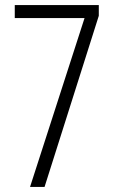

<svg xmlns="http://www.w3.org/2000/svg" viewBox="-20 -734 452 754"><path d="M98 0H155L368 -672V-714H38V-663H312Z"/></svg>

Font: Noto Sans Georgian ExtraCondensed Light
Style: Regular
Weight: 300
Width: 2
Designer: Monotype Design Team, Akaki Razmadze
Foundry: Google LLC
Version: Version 2.005